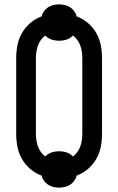

<svg xmlns="http://www.w3.org/2000/svg" viewBox="-20 -806 540 877"><path d="M250 51Q237 51 224 48Q211 45 200 38Q189 31 181 20Q173 9 170 -4Q142 -14 118.5 -34Q95 -54 80 -80.5Q65 -107 59.5 -136.5Q54 -166 54 -196V-539Q54 -569 59.5 -598.5Q65 -628 80 -654.5Q95 -681 118.5 -701Q142 -721 170 -731Q173 -744 181 -755Q189 -766 200 -773Q211 -780 224 -783Q237 -786 250 -786Q263 -786 276 -783Q289 -780 300 -773Q311 -766 319 -755Q327 -744 330 -731Q358 -721 381.5 -701Q405 -681 420 -654.5Q435 -628 440.5 -598.5Q446 -569 446 -539V-196Q446 -166 440.5 -136.5Q435 -107 420 -80.5Q405 -54 381.5 -34Q358 -14 330 -4Q327 9 319 20Q311 31 300 38Q289 45 276 48Q263 51 250 51ZM313 -91Q325 -100 333.5 -112Q342 -124 347 -138Q352 -152 354 -167Q356 -182 356 -196V-539Q356 -553 354 -568Q352 -583 347 -597Q342 -611 333.5 -623Q325 -635 313 -644Q302 -631 285 -625.5Q268 -620 250 -620Q232 -620 215 -625.5Q198 -631 187 -644Q175 -635 166.5 -623Q158 -611 153 -597Q148 -583 146 -568Q144 -553 144 -539V-196Q144 -182 146 -167Q148 -152 153 -138Q158 -124 166.5 -112Q175 -100 187 -91Q198 -104 215 -109.5Q232 -115 250 -115Q268 -115 285 -109.5Q302 -104 313 -91Z"/></svg>

Font: Iosevka Bendy Medium
Style: Regular
Weight: 500
Monospace: yes
Designer: Belleve Invis
Foundry: Belleve Invis
Version: Version 30.1.2